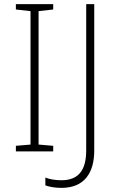

<svg xmlns="http://www.w3.org/2000/svg" viewBox="-20 -734 574 931"><path d="M238 0V-27L167 -33V-680L238 -688V-714H57V-688L128 -680V-33L57 -27V0ZM278 177C390 177 437 103 437 -4V-714H398V-5C398 86 365 140 278 140C248 140 219 135 200 127V165C218 171 242 177 278 177Z"/></svg>

Font: Noto Sans Malayalam ExtraLight
Style: Regular
Weight: 200
Designer: Jelle Bosma - Monotype Design Team
Foundry: Monotype Imaging Inc.
Version: Version 2.104